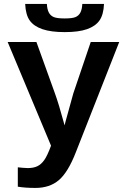

<svg xmlns="http://www.w3.org/2000/svg" viewBox="-20 -740 640 968"><path d="M158.7 207.5Q106.9 207.5 69.8 201.2V103.5L94.7 106L119.6 107.4Q148.9 107.4 168.2 98.1Q187.5 88.9 202.9 67.4Q218.3 45.9 237.3 -5.4L18.6 -528.3H163.6L256.3 -271Q275.9 -217.8 305.7 -107.9L310.1 -126L349.6 -269L437.5 -528.3H581.1L362.3 27.8Q323.2 128.4 276.9 168Q230.5 207.5 158.7 207.5ZM306.2 -578.1Q236.8 -578.1 193.6 -593Q150.4 -607.9 129.9 -636.7Q109.4 -665.5 106.9 -720.2H216.3Q217.8 -692.4 226.3 -676.5Q234.9 -660.6 251.5 -653.8Q268.1 -647 306.2 -647Q343.8 -647 360.4 -653.8Q377 -660.6 385.3 -676.8Q393.6 -692.9 395 -720.2H504.4Q502 -666 481.7 -637Q461.4 -607.9 418.9 -593Q376.5 -578.1 306.2 -578.1Z"/></svg>

Font: Liberation Mono
Style: Bold
Weight: 700
Monospace: yes
Designer: Steve Matteson
Foundry: Ascender Corporation
Version: Version 2.1.5